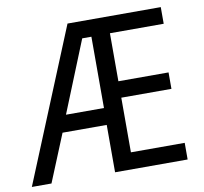

<svg xmlns="http://www.w3.org/2000/svg" viewBox="-80 -800 943 886"><g transform="rotate(-10 391.5 -357.0)"><path d="M729 0V-78H477V-334H712V-411H477V-636H729V-714H292L-1 0H91L182 -222H389V0ZM212 -301 347 -635H390V-301Z"/></g></svg>

Font: Noto Sans Gurmukhi UI SemiCondensed
Style: Regular
Weight: 400
Width: 4
Designer: Jelle Bosma - Monotype Design Team
Foundry: Monotype Imaging Inc.
Version: Version 2.004